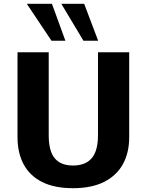

<svg xmlns="http://www.w3.org/2000/svg" viewBox="-20 -988 778 1018"><path d="M367.2 9.8Q269 9.8 203.6 -22.9Q138.2 -55.7 105.5 -116.5Q72.8 -177.2 72.8 -261.2V-710.9H238.3V-270.5Q238.3 -187 270.3 -148.7Q302.2 -110.4 367.2 -110.4Q433.1 -110.4 466.3 -149.2Q499.5 -188 499.5 -271V-710.9H665V-260.7Q665 -177.7 631.3 -117.2Q597.7 -56.6 531.5 -23.4Q465.3 9.8 367.2 9.8ZM252.9 -772 122.1 -967.8H255.4L326.7 -772ZM422.4 -772 305.2 -967.8H426.3L500.5 -772Z"/></svg>

Font: Comme
Style: Bold
Weight: 700
Version: Version 1.000;gftools[0.9.27]